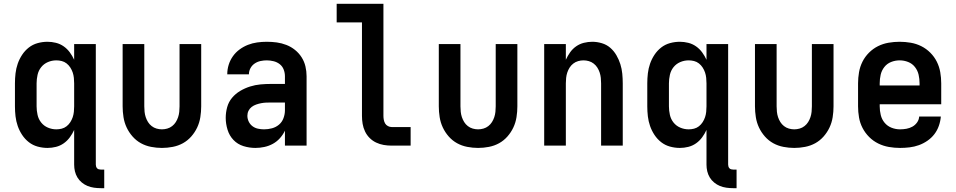

<svg xmlns="http://www.w3.org/2000/svg" viewBox="-20 -760 4990 1002"><path d="M506 222Q488 222 470.5 219.5Q453 217 437 210.5Q421 204 407 192.5Q393 181 384 166Q375 151 371 134Q367 117 367 99V-82Q358 -62 344.5 -43.5Q331 -25 312.5 -12Q294 1 272 6.5Q250 12 228 12Q202 12 176.5 5Q151 -2 130.5 -18Q110 -34 95.5 -56Q81 -78 72.5 -102.5Q64 -127 61 -153Q58 -179 58 -205V-325Q58 -351 61 -377Q64 -403 72.5 -427.5Q81 -452 95.5 -474Q110 -496 130.5 -512Q151 -528 176.5 -535Q202 -542 228 -542Q250 -542 272 -536.5Q294 -531 312.5 -518Q331 -505 344.5 -486.5Q358 -468 367 -448V-530H480V99Q480 104 481.5 109Q483 114 486.5 118Q490 122 495.5 123.5Q501 125 506 125H524V222ZM274 -85Q288 -85 302 -88.5Q316 -92 327.5 -101Q339 -110 347 -122.5Q355 -135 359.5 -148.5Q364 -162 365.5 -176.5Q367 -191 367 -205V-325Q367 -339 365.5 -353.5Q364 -368 359.5 -381.5Q355 -395 347 -407.5Q339 -420 327.5 -429Q316 -438 302 -441.5Q288 -445 274 -445Q251 -445 230 -436Q209 -427 195 -409.5Q181 -392 176 -369.5Q171 -347 171 -325V-205Q171 -183 176 -160.5Q181 -138 195 -120.5Q209 -103 230 -94Q251 -85 274 -85Z M825 12Q797 12 768.5 6.5Q740 1 715.5 -12.5Q691 -26 672 -47.5Q653 -69 641 -94.5Q629 -120 624.5 -148.5Q620 -177 620 -205V-530H733V-205Q733 -191 734.5 -176.5Q736 -162 740.5 -148.5Q745 -135 752.5 -123Q760 -111 771.5 -102Q783 -93 797 -89Q811 -85 825 -85Q839 -85 853 -89Q867 -93 878.5 -102Q890 -111 897.5 -123Q905 -135 909.5 -148.5Q914 -162 915.5 -176.5Q917 -191 917 -205V-530H1030V-205Q1030 -177 1025.5 -148.5Q1021 -120 1009 -94.5Q997 -69 978 -47.5Q959 -26 934.5 -12.5Q910 1 881.5 6.5Q853 12 825 12Z M1313 12Q1281 12 1250.5 2.5Q1220 -7 1198.5 -29.5Q1177 -52 1167.5 -83Q1158 -114 1158 -145Q1158 -173 1165.5 -200.5Q1173 -228 1191 -249.5Q1209 -271 1233.5 -285.5Q1258 -300 1285 -308.5Q1312 -317 1339.5 -319.5Q1367 -322 1395 -322H1467V-362Q1467 -380 1460.5 -397Q1454 -414 1440 -425Q1426 -436 1408 -440.5Q1390 -445 1372 -445Q1356 -445 1339.5 -441.5Q1323 -438 1309 -428.5Q1295 -419 1287 -404Q1279 -389 1279 -372H1166Q1166 -398 1173.5 -422Q1181 -446 1195.5 -466.5Q1210 -487 1230.5 -502Q1251 -517 1274 -526Q1297 -535 1322 -538.5Q1347 -542 1372 -542Q1399 -542 1424.5 -538.5Q1450 -535 1474.5 -525.5Q1499 -516 1519.5 -499.5Q1540 -483 1554 -461Q1568 -439 1574 -413.5Q1580 -388 1580 -362V0H1467V-78Q1457 -57 1441 -39Q1425 -21 1404 -9.5Q1383 2 1359.5 7Q1336 12 1313 12ZM1358 -85Q1379 -85 1399.5 -90.5Q1420 -96 1436 -109.5Q1452 -123 1459.5 -143.5Q1467 -164 1467 -184V-225H1395Q1382 -225 1369 -224.5Q1356 -224 1343 -221.5Q1330 -219 1317 -214.5Q1304 -210 1293.5 -202Q1283 -194 1277 -182Q1271 -170 1271 -156Q1271 -140 1278 -125.5Q1285 -111 1297.5 -101.5Q1310 -92 1326 -88.5Q1342 -85 1358 -85Z M2123 0H2024Q2003 0 1982.5 -3.5Q1962 -7 1943 -16Q1924 -25 1909 -40Q1894 -55 1885 -74Q1876 -93 1872.5 -113.5Q1869 -134 1869 -155V-643H1737V-740H1981V-155Q1981 -145 1983 -134.5Q1985 -124 1990 -115.5Q1995 -107 2004.5 -102Q2014 -97 2024 -97H2123Z M2475 12Q2447 12 2418.5 6.5Q2390 1 2365.5 -12.5Q2341 -26 2322 -47.5Q2303 -69 2291 -94.5Q2279 -120 2274.5 -148.5Q2270 -177 2270 -205V-530H2383V-205Q2383 -191 2384.5 -176.5Q2386 -162 2390.5 -148.5Q2395 -135 2402.5 -123Q2410 -111 2421.5 -102Q2433 -93 2447 -89Q2461 -85 2475 -85Q2489 -85 2503 -89Q2517 -93 2528.5 -102Q2540 -111 2547.5 -123Q2555 -135 2559.5 -148.5Q2564 -162 2565.5 -176.5Q2567 -191 2567 -205V-530H2680V-205Q2680 -177 2675.5 -148.5Q2671 -120 2659 -94.5Q2647 -69 2628 -47.5Q2609 -26 2584.5 -12.5Q2560 1 2531.5 6.5Q2503 12 2475 12Z M2820 0V-530H2933V-448Q2942 -468 2955 -486.5Q2968 -505 2986.5 -518Q3005 -531 3027 -536.5Q3049 -542 3071 -542Q3096 -542 3121 -534.5Q3146 -527 3165 -510.5Q3184 -494 3197 -471.5Q3210 -449 3217.5 -425Q3225 -401 3227.5 -375.5Q3230 -350 3230 -325V0H3117V-325Q3117 -339 3115.5 -353.5Q3114 -368 3109.5 -381.5Q3105 -395 3097.5 -407Q3090 -419 3078.5 -428Q3067 -437 3053 -441Q3039 -445 3025 -445Q3011 -445 2997 -441Q2983 -437 2971.5 -428Q2960 -419 2952.5 -407Q2945 -395 2940.5 -381.5Q2936 -368 2934.5 -353.5Q2933 -339 2933 -325V0Z M3806 222Q3788 222 3770.5 219.5Q3753 217 3737 210.5Q3721 204 3707 192.5Q3693 181 3684 166Q3675 151 3671 134Q3667 117 3667 99V-82Q3658 -62 3644.5 -43.5Q3631 -25 3612.5 -12Q3594 1 3572 6.5Q3550 12 3528 12Q3502 12 3476.5 5Q3451 -2 3430.5 -18Q3410 -34 3395.5 -56Q3381 -78 3372.5 -102.5Q3364 -127 3361 -153Q3358 -179 3358 -205V-325Q3358 -351 3361 -377Q3364 -403 3372.5 -427.5Q3381 -452 3395.5 -474Q3410 -496 3430.5 -512Q3451 -528 3476.5 -535Q3502 -542 3528 -542Q3550 -542 3572 -536.5Q3594 -531 3612.5 -518Q3631 -505 3644.5 -486.5Q3658 -468 3667 -448V-530H3780V99Q3780 104 3781.5 109Q3783 114 3786.5 118Q3790 122 3795.5 123.5Q3801 125 3806 125H3824V222ZM3574 -85Q3588 -85 3602 -88.5Q3616 -92 3627.5 -101Q3639 -110 3647 -122.5Q3655 -135 3659.5 -148.5Q3664 -162 3665.5 -176.5Q3667 -191 3667 -205V-325Q3667 -339 3665.5 -353.5Q3664 -368 3659.5 -381.5Q3655 -395 3647 -407.5Q3639 -420 3627.5 -429Q3616 -438 3602 -441.5Q3588 -445 3574 -445Q3551 -445 3530 -436Q3509 -427 3495 -409.5Q3481 -392 3476 -369.5Q3471 -347 3471 -325V-205Q3471 -183 3476 -160.5Q3481 -138 3495 -120.5Q3509 -103 3530 -94Q3551 -85 3574 -85Z M4125 12Q4097 12 4068.5 6.5Q4040 1 4015.5 -12.5Q3991 -26 3972 -47.5Q3953 -69 3941 -94.5Q3929 -120 3924.5 -148.5Q3920 -177 3920 -205V-530H4033V-205Q4033 -191 4034.5 -176.5Q4036 -162 4040.5 -148.5Q4045 -135 4052.5 -123Q4060 -111 4071.5 -102Q4083 -93 4097 -89Q4111 -85 4125 -85Q4139 -85 4153 -89Q4167 -93 4178.5 -102Q4190 -111 4197.5 -123Q4205 -135 4209.5 -148.5Q4214 -162 4215.5 -176.5Q4217 -191 4217 -205V-530H4330V-205Q4330 -177 4325.5 -148.5Q4321 -120 4309 -94.5Q4297 -69 4278 -47.5Q4259 -26 4234.5 -12.5Q4210 1 4181.5 6.5Q4153 12 4125 12Z M4677 12Q4648 12 4619 7Q4590 2 4563.5 -11Q4537 -24 4516 -45Q4495 -66 4481.5 -92Q4468 -118 4463 -147Q4458 -176 4458 -205V-325Q4458 -354 4463 -383Q4468 -412 4481 -438Q4494 -464 4515 -485Q4536 -506 4562 -519Q4588 -532 4617 -537Q4646 -542 4675 -542Q4704 -542 4733 -537Q4762 -532 4788 -519Q4814 -506 4835 -485Q4856 -464 4869 -438Q4882 -412 4887 -383Q4892 -354 4892 -325V-216H4571V-205Q4571 -182 4576.5 -159.5Q4582 -137 4596.5 -119.5Q4611 -102 4632.5 -93.5Q4654 -85 4677 -85Q4694 -85 4710.5 -88Q4727 -91 4741.5 -99Q4756 -107 4766 -121Q4776 -135 4777 -152H4890Q4888 -127 4879.5 -103Q4871 -79 4856 -59.5Q4841 -40 4820 -25.5Q4799 -11 4775.5 -2.5Q4752 6 4727 9Q4702 12 4677 12ZM4571 -314H4779V-325Q4779 -348 4774 -370Q4769 -392 4755 -410Q4741 -428 4719.5 -436.5Q4698 -445 4675 -445Q4652 -445 4630.5 -436.5Q4609 -428 4595 -410Q4581 -392 4576 -370Q4571 -348 4571 -325Z"/></svg>

Font: Lode Term
Style: Bold
Weight: 700
Monospace: yes
Designer: Belleve Invis
Foundry: Belleve Invis
Version: Version 29.2.0